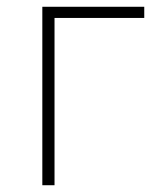

<svg xmlns="http://www.w3.org/2000/svg" viewBox="-20 -547 474 567"><path d="M105 -527H406V-494H141V0H105Z"/></svg>

Font: Noto Sans CJK TC Thin
Style: Regular
Weight: 250
Designer: Ryoko NISHIZUKA ???? (kana & ideographs); Paul D. Hunt (Latin, Greek & Cyrillic); Wenlong ZHANG ??? (bopomofo); Sandoll 
Foundry: Adobe Systems Incorporated
Version: Version 1.004 January 19, 2016